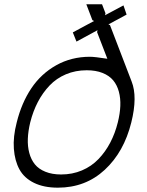

<svg xmlns="http://www.w3.org/2000/svg" viewBox="-20 -866 684 896"><path d="M529.8 -294.9Q540 -335.9 541.5 -371.6Q543 -407.2 534.7 -438.2Q526.4 -469.2 508.1 -491.2Q489.7 -513.2 458.5 -525.6Q427.2 -538.1 384.8 -538.1Q332 -538.1 287.6 -519.3Q243.2 -500.5 211.2 -466.8Q179.2 -433.1 156.7 -390.1Q134.3 -347.2 121.1 -294.9Q111.3 -254.4 109.9 -218.8Q108.4 -183.1 116.7 -152.1Q125 -121.1 142.8 -99.1Q160.6 -77.1 191.9 -64.5Q223.1 -51.8 265.1 -51.8Q317.9 -51.8 362.5 -70.8Q407.2 -89.8 439.7 -123.8Q472.2 -157.7 494.6 -200.7Q517.1 -243.7 529.8 -294.9ZM592.8 -294.9Q558.6 -156.7 468.8 -73.5Q378.9 9.8 250 9.8Q184.6 9.8 138.7 -12.7Q92.8 -35.2 70.8 -75.4Q48.8 -115.7 44.7 -171.6Q40.5 -227.5 58.1 -294.9Q80.6 -385.7 126.2 -453.9Q171.9 -522 242.4 -561.5Q313 -601.1 399.9 -601.1Q421.4 -601.1 481 -591.8L433.1 -715.8L435.1 -725.1L336.9 -671.9L319.8 -714.8L418.9 -768.1L411.1 -772L382.8 -846.2H456.1L472.2 -804.2L470.2 -794.9L556.2 -840.8L570.8 -797.9L485.8 -752L493.2 -749L594.2 -485.8Q622.6 -414.6 592.8 -294.9Z"/></svg>

Font: Sinkin Sans 300 Light Italic
Style: Regular
Weight: 300
Italic angle: -112°
Designer: Keith Bates
Foundry: K-Type
Version: Sinkin Sans (version 1.0)  by Keith Bates   •   © 2014   www